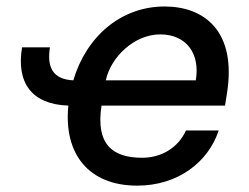

<svg xmlns="http://www.w3.org/2000/svg" viewBox="-20 -573 782 604"><path d="M137.1 -424H49.4C30.9 -312.5 79.5 -244.7 195 -240.8C179.7 -87.7 259.9 11 411.6 11C539.4 11 634.9 -62.5 668 -162.6H565C540.8 -108.7 488.3 -76.7 427.2 -76.7C331.7 -76.7 280.9 -121.1 299.4 -240.8H687.9L693.9 -278.4C725.5 -475.9 621.8 -552.6 497.9 -552.6C361.9 -552.6 252.1 -459.9 210.6 -320.3C146.3 -323.2 127.1 -361.2 137.1 -424ZM312.9 -320.3C327.8 -392 401.3 -464.8 484 -464.8C566.8 -464.8 610.1 -403.8 595.9 -320.3Z"/></svg>

Font: Magic Ui Pro Medium
Style: Italic
Weight: 500
Italic angle: -9.39999°
Designer: Stefan Endress, Andreas Faust
Version: Version 1.000;FEAKit 1.0